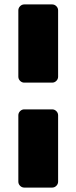

<svg xmlns="http://www.w3.org/2000/svg" viewBox="-20 -849 346 869"><path d="M216 -475H90Q79 -475 71 -483Q63 -491 63 -502V-802Q63 -813 71 -821Q79 -829 90 -829H216Q227 -829 235 -821Q243 -813 243 -802V-502Q243 -491 235 -483Q227 -475 216 -475ZM216 0H90Q79 0 71 -8Q63 -16 63 -27V-327Q63 -338 71 -346Q79 -354 90 -354H216Q227 -354 235 -346Q243 -338 243 -327V-27Q243 -16 235 -8Q227 0 216 0Z"/></svg>

Font: Rubik
Style: Regular
Weight: 700
Designer: Hubert & Fischer
Foundry: Hubert & Fischer
Version: Version 1.100